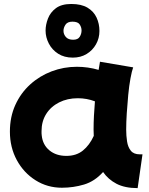

<svg xmlns="http://www.w3.org/2000/svg" viewBox="-20 -888 769 989"><path d="M299 79Q224 79 163 40.5Q102 2 66.5 -63.5Q31 -129 31 -210Q31 -286 59 -347.5Q87 -409 135.5 -453Q184 -497 246 -520.5Q308 -544 376 -544Q433 -544 488 -528Q492 -549 495 -570L666 -541Q659 -522 652 -484Q645 -446 640.5 -399Q636 -352 633 -305Q630 -258 630 -220Q630 -189 634.5 -159.5Q639 -130 654 -111.5Q669 -93 700 -93H714L689 81Q623 81 580 58.5Q537 36 511 -2Q468 46 413 62.5Q358 79 299 79ZM195 -190Q200 -142 234.5 -113.5Q269 -85 322 -85Q373 -85 407 -112.5Q441 -140 463 -188Q462 -204 462 -221Q462 -256 464 -293Q466 -330 469 -366Q427 -382 381 -382Q327 -382 284.5 -360.5Q242 -339 218 -301Q194 -263 194 -213Q194 -207 194 -201Q194 -195 195 -190ZM347.1 -867.5Q399.1 -867.5 430.9 -848.4Q462.8 -829.3 477.5 -797.4Q492.2 -765.6 492.2 -728.4Q492.2 -691.1 474.5 -659.8Q456.9 -628.4 426 -609.8Q395.2 -591.2 355 -591.2Q310.9 -591.2 279.5 -611.3Q248.2 -631.3 231.5 -663.7Q214.8 -696 214.8 -730.3Q214.8 -760.7 227.1 -792.5Q239.3 -824.4 268.2 -846Q297.2 -867.5 347.1 -867.5ZM356.9 -683.3Q381.4 -683.3 390.7 -698.5Q400.1 -713.7 400.1 -731.3Q400.1 -747 390.7 -761.7Q381.4 -776.4 353 -776.4Q327.5 -776.4 317.2 -760.7Q307 -745 307 -729.3Q307 -711.7 319.2 -697.5Q331.5 -683.3 356.9 -683.3Z"/></svg>

Font: Mochiy Pop P One
Style: Regular
Weight: 400
Designer: FONTDASU
Foundry: FONTDASU / Google Inc. / Adobe
Version: Version 2.000